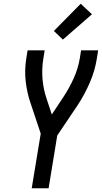

<svg xmlns="http://www.w3.org/2000/svg" viewBox="-20 -1003 543 1023"><path d="M149 0 197 -291 143 -453Q124 -508 117 -568.5Q110 -629 120 -691L127 -735H218L211 -691Q202 -636 206.5 -582Q211 -528 228 -478L256 -393L319 -488Q350 -535 373 -586.5Q396 -638 405 -691L412 -735H503L496 -691Q486 -627 459 -564Q432 -501 394 -443L285 -281L239 0ZM315 -792 267 -838 410 -983 470 -927Z"/></svg>

Font: Iosevka Term Curly Medium
Style: Italic
Weight: 500
Italic angle: -9°
Designer: Belleve Invis
Foundry: Belleve Invis
Version: Version 32.3.0